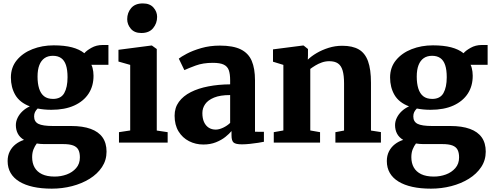

<svg xmlns="http://www.w3.org/2000/svg" viewBox="-20 -832 2880 1120"><path d="M282 268.5Q221 268.5 173.5 258Q126 247.5 92.8 227.2Q59.5 207 42 177Q24.5 147 24.5 107.5Q24.5 76 37 51.2Q49.5 26.5 71.2 9.5Q93 -7.5 120 -16Q95.5 -30.5 84 -52.5Q72.5 -74.5 72.5 -102Q72.5 -124 82.8 -145Q93 -166 111.2 -183.2Q129.5 -200.5 154 -211.5Q95 -234 69.2 -278.2Q43.5 -322.5 43.5 -380Q43.5 -439 78 -481Q112.5 -523 169.2 -545.2Q226 -567.5 293.5 -567.5Q355.5 -567.5 399.5 -556Q443.5 -544.5 472 -521.5Q484 -536.5 513.2 -553Q542.5 -569.5 578 -569.5H612.5V-454H513Q517.5 -445.5 520 -435.2Q522.5 -425 524 -414Q525.5 -403 525.5 -391Q526 -331 497 -286.2Q468 -241.5 413 -216.5Q358 -191.5 279.5 -191.5Q257.5 -191.5 237.2 -193.5Q217 -195.5 199.5 -199Q189.5 -189 184.2 -178.2Q179 -167.5 179 -153Q179 -122 204 -109.5Q229 -97 289.5 -97H395Q463 -97 509 -80.2Q555 -63.5 578.2 -30.5Q601.5 2.5 601.5 52.5Q601.5 102.5 575 142.5Q548.5 182.5 503 210.8Q457.5 239 400.2 253.8Q343 268.5 282 268.5ZM299 198Q335.5 198 369 185.8Q402.5 173.5 424.2 148.5Q446 123.5 446 86Q446 58.5 437 41.5Q428 24.5 406.8 16.5Q385.5 8.5 348.5 8.5H238Q226.5 8.5 215.2 7.5Q204 6.5 194.5 5Q183.5 19 175.5 38.8Q167.5 58.5 167.5 85Q167.5 119.5 181.8 144.8Q196 170 225 184Q254 198 299 198ZM289.5 -255Q335.5 -255 354.8 -289Q374 -323 374 -381.5Q374 -424.5 364.8 -452.2Q355.5 -480 336.5 -493.2Q317.5 -506.5 288.5 -506.5Q259.5 -506.5 239.8 -492.8Q220 -479 209.5 -452.2Q199 -425.5 199 -385Q199 -345 208.2 -315.5Q217.5 -286 237.2 -270.5Q257 -255 289.5 -255Z M674 0V-61L739.5 -71V-453.5L671 -473V-541.5L863 -566.5H866L894.5 -546V-70.5L958 -61V0ZM804 -639.5Q764 -639.5 743 -664.5Q722 -689.5 722 -720Q722 -757.5 745 -784.8Q768 -812 813 -812H814Q854 -812 875.2 -788Q896.5 -764 896.5 -733.5Q896.5 -696 873.2 -667.8Q850 -639.5 805 -639.5Z M1166 11Q1121 11 1082.8 -8.5Q1044.5 -28 1021.5 -65.5Q998.5 -103 998.5 -157Q998.5 -203.5 1023.5 -237.8Q1048.5 -272 1092.8 -294.5Q1137 -317 1195.8 -328.2Q1254.5 -339.5 1322.5 -340V-364Q1322.5 -400 1314.8 -422.2Q1307 -444.5 1285.2 -455Q1263.5 -465.5 1221.5 -465.5Q1164.5 -465.5 1121.8 -449.8Q1079 -434 1055.5 -423L1023 -490Q1035.5 -500.5 1069.8 -518.8Q1104 -537 1154 -551.5Q1204 -566 1262.5 -566Q1340 -566 1384.8 -543.8Q1429.5 -521.5 1448.5 -476.8Q1467.5 -432 1467.5 -363.5V-63.5L1519.5 -63V-5Q1508.5 -2.5 1486 1Q1463.5 4.5 1438 7.2Q1412.5 10 1391.5 10Q1355 10 1342.8 -0.5Q1330.5 -11 1330.5 -42V-67.5Q1318 -52 1295 -33.5Q1272 -15 1239.5 -2Q1207 11 1166 11ZM1238.5 -76Q1258 -76 1281.8 -87.2Q1305.5 -98.5 1322.5 -115V-277.5Q1264.5 -277.5 1228.8 -262.8Q1193 -248 1176.8 -224.5Q1160.5 -201 1160.5 -172.5Q1160.5 -141.5 1170.2 -120Q1180 -98.5 1197.5 -87.2Q1215 -76 1238.5 -76Z M1633 -71V-453.5L1572.5 -472V-544L1747 -566.5H1751L1776.5 -546V-508.5L1775.5 -484Q1796.5 -504.5 1827.8 -522.8Q1859 -541 1897 -553Q1935 -565 1976.5 -565Q2036 -565 2072.8 -543.8Q2109.5 -522.5 2126.8 -475Q2144 -427.5 2144 -349V-70.5L2202 -61.5V0H1936.5V-61L1987 -70.5V-345.5Q1987 -392.5 1978.5 -421Q1970 -449.5 1951.2 -462.2Q1932.5 -475 1900.5 -475Q1878.5 -475 1857.8 -467.8Q1837 -460.5 1819.8 -450Q1802.5 -439.5 1790 -430V-71L1847 -61V0H1577V-61Z M2494 268.5Q2433 268.5 2385.5 258Q2338 247.5 2304.8 227.2Q2271.5 207 2254 177Q2236.5 147 2236.5 107.5Q2236.5 76 2249 51.2Q2261.5 26.5 2283.2 9.5Q2305 -7.5 2332 -16Q2307.5 -30.5 2296 -52.5Q2284.5 -74.5 2284.5 -102Q2284.5 -124 2294.8 -145Q2305 -166 2323.2 -183.2Q2341.5 -200.5 2366 -211.5Q2307 -234 2281.2 -278.2Q2255.5 -322.5 2255.5 -380Q2255.5 -439 2290 -481Q2324.5 -523 2381.2 -545.2Q2438 -567.5 2505.5 -567.5Q2567.5 -567.5 2611.5 -556Q2655.5 -544.5 2684 -521.5Q2696 -536.5 2725.2 -553Q2754.5 -569.5 2790 -569.5H2824.5V-454H2725Q2729.5 -445.5 2732 -435.2Q2734.5 -425 2736 -414Q2737.5 -403 2737.5 -391Q2738 -331 2709 -286.2Q2680 -241.5 2625 -216.5Q2570 -191.5 2491.5 -191.5Q2469.5 -191.5 2449.2 -193.5Q2429 -195.5 2411.5 -199Q2401.5 -189 2396.2 -178.2Q2391 -167.5 2391 -153Q2391 -122 2416 -109.5Q2441 -97 2501.5 -97H2607Q2675 -97 2721 -80.2Q2767 -63.5 2790.2 -30.5Q2813.5 2.5 2813.5 52.5Q2813.5 102.5 2787 142.5Q2760.5 182.5 2715 210.8Q2669.5 239 2612.2 253.8Q2555 268.5 2494 268.5ZM2511 198Q2547.5 198 2581 185.8Q2614.5 173.5 2636.2 148.5Q2658 123.5 2658 86Q2658 58.5 2649 41.5Q2640 24.5 2618.8 16.5Q2597.5 8.5 2560.5 8.5H2450Q2438.5 8.5 2427.2 7.5Q2416 6.5 2406.5 5Q2395.5 19 2387.5 38.8Q2379.5 58.5 2379.5 85Q2379.5 119.5 2393.8 144.8Q2408 170 2437 184Q2466 198 2511 198ZM2501.5 -255Q2547.5 -255 2566.8 -289Q2586 -323 2586 -381.5Q2586 -424.5 2576.8 -452.2Q2567.5 -480 2548.5 -493.2Q2529.5 -506.5 2500.5 -506.5Q2471.5 -506.5 2451.8 -492.8Q2432 -479 2421.5 -452.2Q2411 -425.5 2411 -385Q2411 -345 2420.2 -315.5Q2429.5 -286 2449.2 -270.5Q2469 -255 2501.5 -255Z"/></svg>

Font: Merriweather 24pt ExtraBold
Style: Regular
Weight: 800
Version: Version 2.100